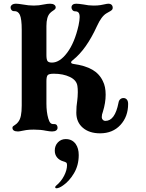

<svg xmlns="http://www.w3.org/2000/svg" viewBox="-20 -698 788 1034"><path d="M391 -91Q391 -126 396 -156Q397 -163 398 -176.5Q399 -190 399 -201Q399 -222 397 -234Q393 -266 356.5 -283.5Q320 -301 270 -301Q244 -301 237 -293.5Q230 -286 230 -261V-140Q230 -95 240 -60Q245 -43 251.5 -36Q258 -29 270 -30H272Q281 -30 285.5 -24.5Q290 -19 290 -10Q290 -1 282.5 4.5Q275 10 260 10Q249 10 227 6Q199 0 162 0Q137 0 121 2.5Q105 5 102 6Q84 10 77 10Q47 10 47 -10Q47 -15 50.5 -18Q54 -21 62.5 -26.5Q71 -32 77 -40Q88 -53 92.5 -75Q97 -97 97 -130V-538Q97 -596 87 -618Q77 -639 57 -638H55Q47 -638 42 -644Q37 -650 37 -658Q37 -666 44.5 -672Q52 -678 67 -678Q78 -678 102 -674Q134 -668 162 -668Q190 -668 216 -674Q236 -678 250 -678Q264 -678 272 -672.5Q280 -667 280 -658Q280 -653 276.5 -649Q273 -645 265 -640Q257 -635 250 -628Q230 -608 230 -558V-402Q230 -377 236 -369Q242 -361 260 -361Q302 -361 342 -414.5Q382 -468 403 -561Q409 -590 409 -606Q409 -623 403 -630Q397 -637 385 -637Q376 -637 370.5 -643.5Q365 -650 365 -658Q365 -667 371.5 -672.5Q378 -678 390 -678Q403 -678 429 -674Q457 -668 484 -668Q506 -668 521 -670.5Q536 -673 539 -674Q557 -678 563 -678Q575 -678 581 -672Q587 -666 587 -656Q587 -648 581 -643Q575 -638 566 -633.5Q557 -629 553 -626Q526 -610 502 -557Q445 -432 373 -375Q363 -368 363 -362Q363 -356 374 -354Q439 -345 477.5 -322.5Q516 -300 534 -261Q549 -232 549 -188Q549 -144 534 -96Q528 -81 528 -67Q528 -59 533.5 -53Q539 -47 548 -47Q599 -47 618 -144Q620 -157 627.5 -163.5Q635 -170 645 -170Q656 -170 663 -162Q670 -154 670 -138Q670 -70 628.5 -25Q587 20 519 20Q461 20 426 -10Q391 -40 391 -91ZM277 310Q277 307 282 302Q309 280 325 249Q341 218 341 191Q341 181 336.5 177.5Q332 174 321 171Q300 165 287.5 150Q275 135 275 113Q275 86 292 68.5Q309 51 334 51Q369 51 388 78Q404 101 404 137Q404 192 378.5 235Q353 278 319 301Q298 316 283 316Q281 316 279 314Q277 312 277 310Z"/></svg>

Font: Raigarh Medium
Style: Regular
Weight: 500
Designer: jaikishan Patel
Foundry: MagicType
Version: Version 1.000